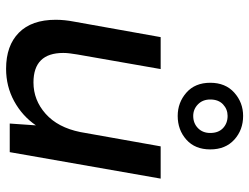

<svg xmlns="http://www.w3.org/2000/svg" viewBox="-114 -693 819 631"><g transform="rotate(90 295.5 -377.5)"><path d="M567 -496 480 0H386L392 -86Q361 -41 312.5 -14.5Q264 12 206 12Q130 12 87.5 -30Q45 -72 45 -151Q45 -180 51 -211L102 -496H207L159 -222Q157 -209 155.5 -198Q154 -187 154 -176Q154 -78 251 -78Q309 -78 354 -118Q399 -158 414 -232L461 -496ZM361 -552Q317 -552 284.5 -580.5Q252 -609 252 -659Q252 -709 284.5 -738Q317 -767 361 -767Q407 -767 439 -738Q471 -709 471 -659Q471 -609 439 -580.5Q407 -552 361 -552ZM361 -603Q385 -603 401 -618.5Q417 -634 417 -659Q417 -686 401 -701Q385 -716 361 -716Q339 -716 323 -701Q307 -686 307 -659Q307 -634 323 -618.5Q339 -603 361 -603Z"/></g></svg>

Font: DeepMind Sans Medium
Style: Italic
Weight: 500
Italic angle: -10°
Designer: Jonny Pinhorn / Modifications: Colophon Foundry
Foundry: Colophon Foundry
Version: Version 1.002; ttfautohint (v1.8.2)